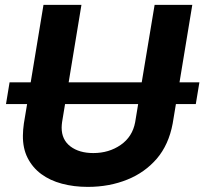

<svg xmlns="http://www.w3.org/2000/svg" viewBox="-20 -747 828 778"><path d="M335.6 10.3Q279.1 10.3 230.8 -2.7Q182.5 -15.6 147.2 -41.7Q111.9 -67.8 92 -106.9Q72.1 -146 72.8 -198.2Q72.8 -209.5 73.9 -221.6Q74.9 -233.7 76.7 -246.4L89.8 -325.3H4.3L18.8 -413.4H104.4L156.2 -727.3H310L258.2 -413.4H554.3L606.5 -727.3H759.2L707.4 -413.4H788L773.4 -325.3H692.8L679.7 -246.4Q663.7 -160.5 615.1 -103.7Q566.4 -47.6 496.4 -19.5Q423.3 10.3 335.6 10.3ZM358 -126.8Q421.5 -126.8 469.1 -159.8Q516.7 -192.8 527.7 -251.8L539.8 -325.3H243.6L231.5 -251.8Q230.8 -246.1 230.3 -240.6Q229.8 -235.1 229.8 -229.8Q229.8 -180.8 265.3 -153.8Q300.8 -126.8 358 -126.8Z"/></svg>

Font: Linik Sans
Style: Bold Italic
Weight: 700
Italic angle: 9°
Designer: Fonts by Rasmus Andersson / Changes by Cristiano Sobral with parts from Marc Monis
Foundry: rsms
Version: Version 3.020; ttfautohint (v1.6)